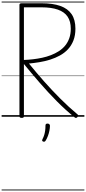

<svg xmlns="http://www.w3.org/2000/svg" viewBox="-20 -1435 1057 2360"><path d="M247 14Q232 14 225.5 9Q219 4 219 -8V-1376Q219 -1386 226 -1390.5Q233 -1395 247 -1395H490Q629 -1395 721.5 -1362Q814 -1329 860.5 -1260.5Q907 -1192 907 -1082Q907 -1000 882.5 -937.5Q858 -875 815.5 -829.5Q773 -784 716.5 -753Q660 -722 596.5 -702Q533 -682 466 -671Q399 -660 336 -654Q424 -545 521 -435.5Q618 -326 721.5 -222.5Q825 -119 933 -29Q941 -23 941.5 -14Q942 -5 930 6Q921 15 912.5 14.5Q904 14 895 6Q785 -83 678 -191Q571 -299 469.5 -416Q368 -533 274 -648V-8Q274 4 268.5 9Q263 14 247 14ZM274 -698Q328 -700 385 -706.5Q442 -713 498 -725Q554 -737 606 -757Q658 -777 702.5 -805.5Q747 -834 780 -873.5Q813 -913 831.5 -965Q850 -1017 850 -1082Q850 -1173 810.5 -1231Q771 -1289 690.5 -1317Q610 -1345 489 -1345H274ZM510 305Q499 300 498 293.5Q497 287 503 274Q516 249 523.5 224Q531 199 535 171Q539 143 539 108Q539 97 544.5 90.5Q550 84 564 84Q579 84 586.5 92Q594 100 594 111Q594 138 587.5 171Q581 204 569 236Q557 268 542 292Q536 302 528.5 305.5Q521 309 510 305ZM0 895H1017V905H0ZM0 -20H1017V0H0ZM0 -505H1017V-500H0ZM0 -1415H1017V-1405H0Z"/></svg>

Font: Playwrite BE WAL Guides
Style: Regular
Weight: 400
Designer: Veronika Burian, José Scaglione
Foundry: TypeTogether
Version: Version 1.003